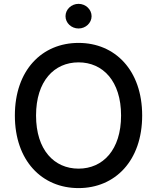

<svg xmlns="http://www.w3.org/2000/svg" viewBox="-20 -958 808 988"><path d="M711.6 -363.6C711.6 -596.2 572.4 -737.2 384.2 -737.2C195.3 -737.2 56.5 -596.2 56.5 -363.6C56.5 -131.4 195.3 9.9 384.2 9.9C572.4 9.9 711.6 -131 711.6 -363.6ZM165.5 -363.6C165.5 -540.8 258.9 -637.1 384.2 -637.1C509.2 -637.1 603 -540.8 603 -363.6C603 -186.4 509.2 -90.2 384.2 -90.2C258.9 -90.2 165.5 -186.4 165.5 -363.6ZM317.1 -874.6C317.1 -839.8 347.3 -811.4 384.2 -811.4C420.8 -811.4 451.3 -839.8 451.3 -874.6C451.3 -909.4 420.8 -938.2 384.2 -938.2C347.3 -938.2 317.1 -909.4 317.1 -874.6Z"/></svg>

Font: Margiela Sans Medium
Style: Regular
Weight: 500
Designer: Stefan Endress, Andreas Faust
Version: Version 1.100;FEAKit 1.0